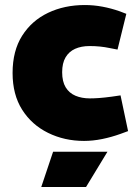

<svg xmlns="http://www.w3.org/2000/svg" viewBox="-20 -551 535 763"><path d="M314 9Q236 9 171 -23Q106 -55 68 -115Q30 -175 30 -261Q30 -349 68 -409Q106 -469 171 -500Q236 -531 317 -531Q352 -531 387 -524.5Q422 -518 456 -506L482 -496L447 -354L416 -360Q397 -364 377.5 -366Q358 -368 336 -368Q303 -368 278.5 -357Q254 -346 240.5 -323Q227 -300 227 -264Q227 -227 241 -204Q255 -181 280 -170.5Q305 -160 337 -160Q354 -160 374.5 -161.5Q395 -163 425 -167L459 -172L489 -30L459 -19Q423 -6 386 1.5Q349 9 314 9ZM144 192 191 52H407L322 192Z"/></svg>

Font: REM ExtraBold
Style: Regular
Weight: 800
Designer: Octavio Pardo
Foundry: Ashler Design
Version: Version 1.005;gftools[0.9.28]